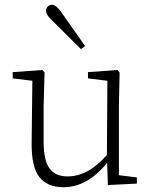

<svg xmlns="http://www.w3.org/2000/svg" viewBox="-20 -766 635 801"><path d="M318 -561 194 -684Q172 -705 172 -721Q172 -732 179.5 -739Q187 -746 197 -746Q213 -746 233 -719L335 -574ZM476 -35 551 -26V0L430 6L427 -87Q345 15 245 15Q177 15 144 -27.5Q111 -70 112 -170L115 -429L33 -439V-465L157 -474L166 -463L162 -324V-176Q162 -97 186.5 -63.5Q211 -30 262 -30Q349 -30 426 -120L428 -429L347 -439V-465L470 -474L479 -463L476 -324Z"/></svg>

Font: TypoPRO Source Serif Pro
Style: Regular
Weight: 300
Designer: Frank Grießhammer
Foundry: Adobe Systems Incorporated
Version: Version 1.017;PS (version unavailable);hotconv 1.0.79;makeot